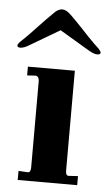

<svg xmlns="http://www.w3.org/2000/svg" viewBox="-74 -683 411 717"><g transform="rotate(5 131.0 -324.5)"><path d="M20 0V-34L55 -32Q66 -32 66 -51V-374Q66 -391 54 -394L21 -392V-425H197V-51Q197 -41 200 -36Q203 -31 210 -32L243 -34V0ZM-14 -493Q-25 -493 -25 -501Q-25 -504 -17 -514Q-5 -526 3 -533Q27 -557 51 -583L74 -607L98 -631Q114 -649 131 -649Q146 -649 164 -631L188 -607L211 -583Q235 -557 259 -533Q267 -526 279 -514Q287 -504 287 -501Q287 -493 275 -493Q262 -493 242 -505L131 -571L19 -505Q0 -493 -14 -493Z"/></g></svg>

Font: UnnaBold
Style: Bold
Weight: 700
Designer: Jorge de Buen Unna
Foundry: Omnibus-Type
Version: Version 2.008;hotconv 1.0.109;makeotfexe 2.5.65596